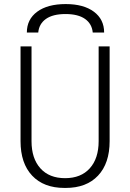

<svg xmlns="http://www.w3.org/2000/svg" viewBox="-20 -914 640 944"><path d="M297 10Q195 10 138 -50.5Q81 -111 81 -220V-686H135V-220Q135 -135 178.5 -86.5Q222 -38 300 -38Q378 -38 421.5 -86.5Q465 -135 465 -220V-686H519V-220Q519 -111 462 -50.5Q405 10 303 10ZM112 -754Q112 -819 163 -856.5Q214 -894 303 -894Q391 -894 441.5 -856.5Q492 -819 492 -754H436Q432 -797 398 -821Q364 -845 302 -845Q240 -845 206 -821Q172 -797 168 -754Z"/></svg>

Font: Chivo Mono Medium Thin
Style: Regular
Weight: 250
Monospace: yes
Version: Version 1.008